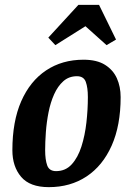

<svg xmlns="http://www.w3.org/2000/svg" viewBox="-20 -761 544 791"><path d="M181 10Q103 10 67 -32.5Q31 -75 31 -142Q31 -261 67.5 -344Q104 -427 170 -471Q236 -515 324 -515Q379 -515 412.5 -494Q446 -473 461.5 -438.5Q477 -404 477 -361Q477 -244 440 -161Q403 -78 336.5 -34Q270 10 181 10ZM211 -56Q250 -56 275.5 -84Q301 -112 315.5 -157.5Q330 -203 336 -256.5Q342 -310 342 -361Q342 -400 333.5 -423.5Q325 -447 297 -447Q264 -447 241 -426.5Q218 -406 203 -372.5Q188 -339 180 -298.5Q172 -258 169 -217Q166 -176 166 -142Q166 -103 174.5 -79.5Q183 -56 211 -56ZM208 -575 179 -606 303 -741H388L458 -598L419 -575L332 -653Z"/></svg>

Font: Manuale
Style: Bold Italic
Weight: 700
Italic angle: -11°
Version: Version 1.002